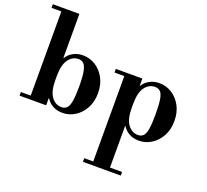

<svg xmlns="http://www.w3.org/2000/svg" viewBox="-170 -964 1605 1488"><g transform="rotate(20 632.5 -220.0)"><path d="M376 12Q330 12 295 -8Q260 -28 243 -58H219L239 -210Q239 -115.6 272 -71.3Q304.9 -27 354.4 -27Q380 -27 397 -42.5Q414 -58 422 -100.7Q430 -143.4 430 -223Q430 -304.5 421.5 -347.8Q413 -391 396 -407Q379 -423 353.4 -423Q304 -423 271.5 -378Q239 -333 239 -240L219 -392H243Q260 -422 295.5 -442Q331 -462 377 -462Q432 -462 479.5 -432.5Q527 -403 556 -349.5Q585 -296 585 -225Q585 -154 555.6 -100.5Q526.2 -47 478.6 -17.5Q431 12 376 12ZM20 0V-30H239V0ZM101 -15V-738H239V-15ZM20 -724V-754H239V-724Z M1006 12Q960 12 925 -8Q890 -28 873 -58H849L869 -210Q869 -115 902.5 -71Q936 -27 985 -27Q1012.1 -27 1028.5 -43Q1045 -59 1052.5 -101.4Q1060 -143.9 1060 -223Q1060 -304 1052.5 -347.5Q1045 -391 1028 -407Q1011 -423 984 -423Q935 -423 902 -379.2Q869 -335.4 869 -240L849 -392H873Q890 -422 925.5 -442Q961 -462 1007 -462Q1062 -462 1109.5 -432.5Q1157 -403 1186 -349.5Q1215 -296 1215 -225Q1215 -154 1185.6 -100.5Q1156.2 -47 1108.6 -17.5Q1061 12 1006 12ZM657 314V284H969V314ZM731 299V-434H869V299ZM650 -420V-450H869V-420Z"/></g></svg>

Font: Libre Bodoni
Style: Regular
Weight: 400
Designer: Pablo Impallari, Rodrigo Fuenzalida
Foundry: Impallari Type
Version: Version 2.005;gftools[0.9.23]